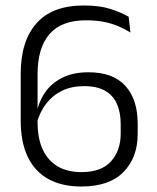

<svg xmlns="http://www.w3.org/2000/svg" viewBox="-20 -669 571 700"><path d="M276 11Q206 11 156.5 -16.2Q107 -43.5 81.2 -97Q55.5 -150.5 55.5 -230V-400.5Q55.5 -519 113 -584Q170.5 -649 285 -649Q343.5 -649 383 -636.2Q422.5 -623.5 449 -608L455.5 -550.5Q434.5 -563.5 411 -573.5Q387.5 -583.5 359 -589.2Q330.5 -595 293.5 -595Q204 -595 160.5 -544.8Q117 -494.5 117 -399V-224Q117 -163.5 136.2 -123Q155.5 -82.5 191 -62Q226.5 -41.5 277 -41.5Q350 -41.5 385 -81Q420 -120.5 420 -181.5V-216.5Q420 -259.5 406.2 -290.5Q392.5 -321.5 363 -338.2Q333.5 -355 286.5 -355Q241.5 -355 207 -338.5Q172.5 -322 149 -291.8Q125.5 -261.5 114 -220.5L105.5 -272.5H117Q127 -310 150.2 -340Q173.5 -370 211.8 -387.8Q250 -405.5 303 -405.5Q392 -405.5 437 -356Q482 -306.5 482 -218V-181Q482 -94.5 430.2 -41.8Q378.5 11 276 11Z"/></svg>

Font: Anek Kannada Medium Light
Style: Regular
Weight: 300
Version: Version 1.003